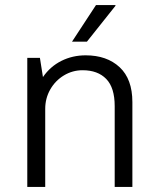

<svg xmlns="http://www.w3.org/2000/svg" viewBox="-20 -740 633 760"><path d="M504 -336V0H434V-320Q434 -393 400.5 -427.5Q367 -462 307 -462Q267 -462 233 -441.5Q199 -421 179 -386Q159 -351 159 -309V0H88V-511H138L150 -435Q179 -477 223 -499Q267 -521 319 -521Q403 -521 453.5 -474Q504 -427 504 -336ZM437 -720V-717L324 -575H265L360 -720Z"/></svg>

Font: Chivo Light
Style: Regular
Weight: 300
Designer: Hector Gatti
Foundry: Omnibus-Type
Version: Version 1.007